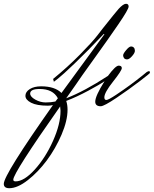

<svg xmlns="http://www.w3.org/2000/svg" viewBox="-211 -547 810 1012"><path d="M479.5 -302Q489 -302 494.5 -296Q500 -290 500 -279Q500 -268 485 -251Q470 -234 459 -234Q448 -234 443 -240.5Q438 -247 438 -255.5Q438 -264 454 -283Q470 -302 479.5 -302ZM81 -12 94 -29Q68 -78 -2 -78Q-52 -78 -52 -54Q-52 -37 -25 -22Q2 -7 30 -7Q58 -7 81 -12ZM108 37Q108 28 106 14Q-141 365 -141 400Q-141 409 -129 409Q-84 409 -27.5 346.5Q29 284 68.5 195.5Q108 107 108 37ZM291 -11Q291 -41 340 -119Q316 -102 254.5 -69Q193 -36 138 -15Q145 5 145 31Q145 89 113.5 162.5Q82 236 36 298Q-10 360 -64.5 402.5Q-119 445 -162 445Q-191 445 -191 422Q-191 374 68 7Q53 10 41 10Q-17 10 -47 -5.5Q-77 -21 -77 -42Q-77 -63 -54 -77.5Q-31 -92 6 -92Q78 -92 113 -57L339 -366Q339 -368 336 -368Q249 -276 183 -213Q117 -150 95 -133L73 -116L69 -131Q145 -193 210 -259Q275 -325 302 -360L329 -395Q398 -482 414 -500Q439 -527 453 -527Q467 -527 467 -512.5Q467 -498 413 -419Q359 -340 284 -236Q209 -132 188 -100L138 -29Q234 -66 358 -147Q398 -201 414.5 -201Q431 -201 431 -188Q431 -175 385 -117Q339 -59 339 -34Q339 -20 349.5 -20Q360 -20 402 -48Q477 -98 540 -149L562 -167Q570 -172 574.5 -172Q579 -172 579 -166V-163Q583 -163 525.5 -119Q468 -75 402.5 -31Q337 13 320 13Q291 13 291 -11Z"/></svg>

Font: Mrs Saint Delafield
Style: Regular
Weight: 400
Designer: Alejandro Paul
Foundry: Alejandro Paul
Version: Version 1.001